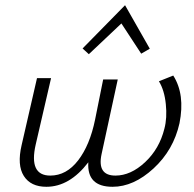

<svg xmlns="http://www.w3.org/2000/svg" viewBox="-20 -713 746 737"><path d="M446 -623 321 -505 297 -527 460 -693 555 -526 522 -507ZM645 -423Q691 -351 669 -240Q646 -137 569.5 -66.5Q493 4 412 4Q313 4 319 -90Q247 4 158 4Q98 4 71.5 -37.5Q45 -79 63 -156L122 -413H176L117 -158Q90 -39 173 -39Q235 -39 280 -97.5Q325 -156 345 -254L376 -408H432L370 -122Q352 -39 423 -39Q482 -39 537 -90.5Q592 -142 611 -219Q622 -260 616.5 -313.5Q611 -367 590 -401Z"/></svg>

Font: EauTestInfant Semilight
Style: Italic
Weight: 300
Italic angle: -12°
Designer: Christian Thalmann (Catharsis Fonts)
Version: Version 0.001;PS 000.001;hotconv 1.0.88;makeotf.lib2.5.64775